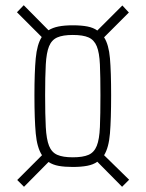

<svg xmlns="http://www.w3.org/2000/svg" viewBox="-20 -713 559 736"><path d="M72 3 46 -23 141 -118Q122 -147 117 -201.5Q112 -256 112 -348Q112 -436 117 -489.5Q122 -543 140 -571L45 -666L71 -693L166 -597Q182 -607 204.5 -611.5Q227 -616 259 -616Q292 -616 315 -611.5Q338 -607 353 -596L449 -692L474 -665L379 -570Q397 -542 401.5 -489.5Q406 -437 406 -348Q406 -256 401.5 -201.5Q397 -147 379 -118L475 -24L448 3L353 -93Q338 -82 314.5 -77.5Q291 -73 259 -73Q228 -73 205.5 -77Q183 -81 166 -92ZM259 -110Q298 -110 319.5 -119.5Q341 -129 351 -154Q361 -179 363 -226Q365 -273 365 -348Q365 -420 363 -465.5Q361 -511 351 -535.5Q341 -560 319.5 -569.5Q298 -579 259 -579Q221 -579 199.5 -569.5Q178 -560 168 -535.5Q158 -511 155.5 -465.5Q153 -420 153 -348Q153 -273 155.5 -226Q158 -179 168 -154Q178 -129 199.5 -119.5Q221 -110 259 -110Z"/></svg>

Font: Saira ExtraCondensed ExtraLight
Style: Regular
Weight: 250
Width: 2
Designer: Hector Gatti with collaboration of the Omnibus-Type team
Foundry: Omnibus-Type
Version: Version 1.101